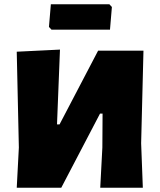

<svg xmlns="http://www.w3.org/2000/svg" viewBox="-20 -886 755 906"><path d="M496 -866 508 -853 499 -746H223L211 -759L220 -866ZM59 0 69 -190 59 -642 263 -652 249 -299H261L443 -647H657L646 -210L654 0H453L463 -190L464 -350H452L269 0Z"/></svg>

Font: Alegreya Sans SC Black
Style: Regular
Weight: 900
Designer: Juan Pablo del Peral
Foundry: Huerta Tipografica
Version: Version 2.007